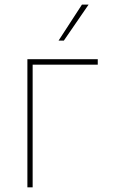

<svg xmlns="http://www.w3.org/2000/svg" viewBox="-20 -798 495 818"><path d="M396.5 -545.9V-522.5H119.1V0H96.7V-545.9ZM229.5 -625 329.1 -778.3H357.4L252 -625Z"/></svg>

Font: Inter Tight Thin
Style: Regular
Weight: 250
Designer: Rasmus Andersson
Foundry: rsms
Version: Version 3.004